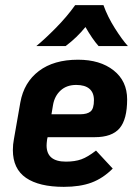

<svg xmlns="http://www.w3.org/2000/svg" viewBox="-20 -714 533 746"><path d="M163 -172Q161 -156 161 -149Q161 -86 236 -86Q271 -86 296 -95Q321 -104 353 -129L418 -59Q380 -21 335.5 -4.5Q291 12 228 12Q132 12 81 -23Q30 -58 30 -131Q30 -153 34 -173L59 -316Q73 -394 131 -438Q189 -482 283 -482Q369 -482 421.5 -440.5Q474 -399 474 -328Q474 -250 444.5 -215.5Q415 -181 348 -181H165ZM186 -306 180 -270H291Q319 -270 332 -281Q345 -292 345 -325Q345 -354 327.5 -369Q310 -384 276 -384Q239 -384 215.5 -362.5Q192 -341 186 -306ZM272 -694H382Q398 -649 426.5 -604Q455 -559 477 -535H363Q339 -562 312 -609Q279 -568 235 -535H121Q153 -561 196.5 -605Q240 -649 272 -694Z"/></svg>

Font: KoHo
Style: Bold Italic
Weight: 700
Italic angle: -10°
Version: Version 1.000; ttfautohint (v1.6)